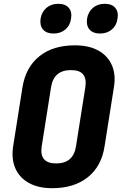

<svg xmlns="http://www.w3.org/2000/svg" viewBox="-20 -978 640 1008"><path d="M254 10Q181 10 131.5 -17.5Q82 -45 60.5 -94.5Q39 -144 49 -210L98 -520Q115 -625 186.5 -682.5Q258 -740 373 -740Q447 -740 496.5 -712.5Q546 -685 567.5 -635.5Q589 -586 578 -520L529 -210Q513 -105 441 -47.5Q369 10 254 10ZM275 -120Q365 -120 379 -210L428 -520Q442 -610 353 -610Q262 -610 248 -520L199 -210Q185 -120 275 -120ZM505 -802Q468 -802 450 -823Q432 -844 437 -880Q443 -916 468 -937Q493 -958 530 -958Q567 -958 585 -937Q603 -916 597 -880Q592 -844 567 -823Q542 -802 505 -802ZM261 -802Q224 -802 206 -823Q188 -844 193 -880Q199 -916 224 -937Q249 -958 286 -958Q323 -958 341 -937Q359 -916 353 -880Q348 -844 323 -823Q298 -802 261 -802Z"/></svg>

Font: JetBrains Mono NL ExtraBold
Style: Italic
Weight: 800
Italic angle: -9°
Monospace: yes
Designer: Philipp Nurullin, Konstantin Bulenkov
Foundry: JetBrains
Version: Version 2.305; ttfautohint (v1.8.4.7-5d5b)